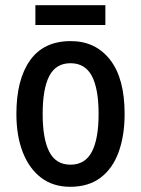

<svg xmlns="http://www.w3.org/2000/svg" viewBox="-20 -708 542 738"><path d="M459 -270Q459 -187 436 -123.5Q413 -60 366.5 -25Q320 10 250 10Q184 10 138 -25Q92 -60 67.5 -123Q43 -186 43 -270Q43 -402 95.5 -476Q148 -550 252 -550Q347 -550 403 -478.5Q459 -407 459 -270ZM144 -270Q144 -174 169.5 -124.5Q195 -75 251 -75Q307 -75 333 -124.5Q359 -174 359 -270Q359 -367 333 -416Q307 -465 251 -465Q195 -465 169.5 -416Q144 -367 144 -270ZM385 -688V-612H116V-688Z"/></svg>

Font: Noto Sans Telugu Condensed Medium
Style: Regular
Weight: 500
Width: 3
Designer: Jelle Bosma - Monotype Design Team
Foundry: Monotype Imaging Inc.
Version: Version 2.005; ttfautohint (v1.8.4.7-5d5b)